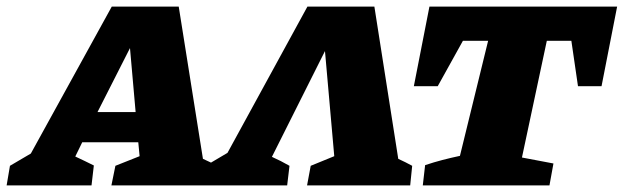

<svg xmlns="http://www.w3.org/2000/svg" viewBox="-86 -559 1881 579"><path d="M526 -80Q537 -75 547.5 -70Q558 -65 568 -60L561 0H250L262 -59L335 -88L331 -130H162L141 -87Q169 -74 197 -60L190 0H-66L-56 -59L7 -96L251 -539H453ZM208 -221H323L306 -414Z M1043 -539 1115 -80Q1137 -70 1157 -59L1151 0H840L851 -59L922 -88L894 -405L734 -86Q761 -74 787 -59L780 0H524L534 -59L600 -98L841 -539Z M1775 -539 1728 -299H1657L1637 -436H1563L1488 -84L1583 -66L1571 0H1189L1196 -61Q1223 -70 1248 -76.5Q1273 -83 1301 -89L1386 -436H1310L1234 -299H1162L1209 -539Z"/></svg>

Font: Piazzolla SC ExtraBold
Style: Italic
Weight: 800
Italic angle: -11.3°
Designer: Juan Pablo del Peral
Foundry: Huerta Tipografica
Version: Version 1.330